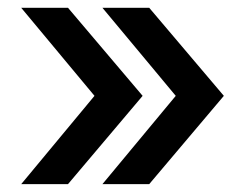

<svg xmlns="http://www.w3.org/2000/svg" viewBox="-20 -545 641 495"><path d="M34.7 -70.3 223.6 -297.9 34.7 -524.9H155.3L347.7 -297.9L155.3 -70.3ZM244.1 -70.3 433.1 -297.9 244.1 -524.9H364.7L557.1 -297.9L364.7 -70.3Z"/></svg>

Font: V-Inter
Style: Medium-500
Weight: 500
Designer: Rasmus Andersson
Foundry: rsms
Version: Version 4.000;git-4146feb